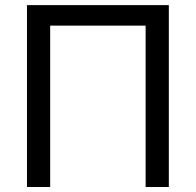

<svg xmlns="http://www.w3.org/2000/svg" viewBox="-20 -748 783 768"><path d="M655.3 -727.5V0H562.5V-645.5H180.7V0H87.9V-727.5Z"/></svg>

Font: Adwaita Sans
Style: Regular
Weight: 400
Designer: Rasmus Andersson
Foundry: rsms
Version: Version 4.001;git-9221beed3